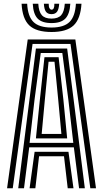

<svg xmlns="http://www.w3.org/2000/svg" viewBox="-20 -1012 554 1032"><path d="M18 0 129 -800H385L496 0H465.5L359 -775.8H155L48.5 0ZM78 0 173 -751.2H341L436 0H405L377 -220H137L109 0ZM139 -244H374L347.5 -475.2L315 -727H199L165.5 -475.2ZM173 -268 194.2 -475.2 219 -704.5H295L320.8 -475.2L341 -268ZM204 -292H310L293 -475.2L273 -680H241L221 -475.2ZM139 0 166 -196H348L375 0H344L324 -172H190L170 0ZM257 -840Q175 -840 137.6 -875.4Q100.2 -910.8 96 -992H126Q129.5 -923.5 160 -893.8Q190.5 -864 257 -864Q323 -864 353.5 -893.8Q384 -923.5 388 -992H418Q413 -910.8 375.6 -875.4Q338.2 -840 257 -840ZM257 -888Q205.8 -888 182.4 -912.1Q159 -936.2 156 -992H185.8Q188.2 -949.2 204.8 -930.6Q221.2 -912 257 -912Q292.5 -912 309 -930.6Q325.5 -949.2 328.2 -992H358Q354.8 -936.2 331.2 -912.1Q307.8 -888 257 -888ZM257 -936Q236.5 -936 227 -949Q217.5 -962 215.8 -992H241.8Q241.5 -975 246.1 -967.5Q250.8 -960 257 -960Q273.2 -960 272.2 -992H298.2Q296.2 -962 286.6 -949Q277 -936 257 -936Z"/></svg>

Font: Big Shoulders Inline Text Black
Style: Regular
Weight: 900
Designer: Patric King
Foundry: XO Type Co
Version: Version 1.000